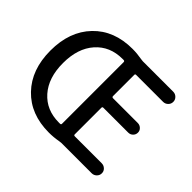

<svg xmlns="http://www.w3.org/2000/svg" viewBox="-163 -973 1216 1216"><g transform="rotate(45 444.5 -365.0)"><path d="M397.5 -650.4Q285.2 -650.4 217.3 -573.7Q149.4 -497.1 149.4 -365.2Q149.4 -233.4 217.3 -156.7Q285.2 -80.1 397.5 -80.1H408.2Q417 -80.1 417 -88.9V-640.6Q417 -649.4 408.2 -650.4ZM397.5 9.8Q233.4 9.8 135.3 -92.3Q37.1 -194.3 37.1 -365.2Q37.1 -536.1 135.3 -638.2Q233.4 -740.2 397.5 -740.2Q439.5 -740.2 482.4 -732.4Q494.1 -730.5 499 -730.5H771.5Q790 -730.5 803.7 -717.3Q817.4 -704.1 817.4 -685.1Q817.4 -666 803.7 -652.8Q790 -639.6 771.5 -639.6H530.3Q521.5 -639.6 521.5 -631.8V-441.4Q521.5 -432.6 530.3 -431.6H752.9Q770.5 -431.6 783.7 -419.4Q796.9 -407.2 796.9 -389.2Q796.9 -371.1 784.2 -358.4Q771.5 -345.7 752.9 -345.7H530.3Q521.5 -345.7 521.5 -336.9V-98.6Q521.5 -89.8 530.3 -89.8H771.5Q790 -89.8 803.7 -77.1Q817.4 -64.5 817.4 -45.4Q817.4 -26.4 803.7 -13.2Q790 0 771.5 0H499Q494.1 0 482.4 2Q439.5 9.8 397.5 9.8Z"/></g></svg>

Font: Rounded Mgen+ 2p medium
Style: Regular
Weight: 500
Designer: [Source Han Sans]
Ryoko NISHIZUKA  (kana & ideographs); Paul D. Hunt (Latin, Greek & Cyrillic); Wenlong ZHANG  (bopomofo
Version: Version 1.059.20150602